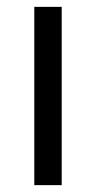

<svg xmlns="http://www.w3.org/2000/svg" viewBox="-20 -540 280 560"><path d="M80 0V-520H160V0Z"/></svg>

Font: Oxanium
Style: Regular
Weight: 400
Designer: Severin Meyer
Version: Version 1.001